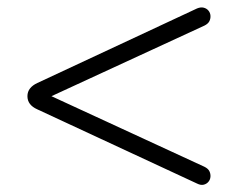

<svg xmlns="http://www.w3.org/2000/svg" viewBox="-20 -550 640 525"><path d="M519 -48 82 -251Q55 -263 55 -287Q55 -299 62 -308Q69 -317 82 -323L519 -527Q529 -531 537 -529Q545 -527 550 -521Q555 -515 555.5 -507Q556 -499 552.5 -492Q549 -485 539 -480L86 -271V-303L539 -94Q549 -89 552.5 -82Q556 -75 555.5 -67Q555 -59 550 -53Q545 -47 537 -45Q529 -43 519 -48Z"/></svg>

Font: Nunito ExtraLight Light
Style: Regular
Weight: 300
Version: Version 3.602